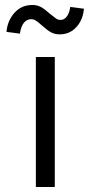

<svg xmlns="http://www.w3.org/2000/svg" viewBox="-20 -751 365 771"><path d="M124 0V-522H200V0ZM220 -613Q199 -613 183.5 -622Q168 -631 148 -649Q134 -662 124.5 -668Q115 -674 105 -674Q88 -674 76 -659.5Q64 -645 60 -616L6 -623Q10 -668 38 -699.5Q66 -731 110 -731Q129 -731 144 -723Q159 -715 179 -697Q194 -685 203 -678Q212 -671 223 -671Q238 -671 248.5 -685Q259 -699 262 -723L317 -716Q315 -688 302.5 -664.5Q290 -641 269 -627Q248 -613 220 -613Z"/></svg>

Font: Lexend Exa Light
Style: Regular
Weight: 300
Designer: Bonnie Shaver-Troup, Thomas Jockin
Foundry: Lexend
Version: Version 1.007